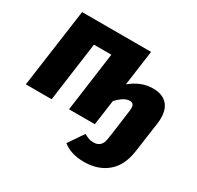

<svg xmlns="http://www.w3.org/2000/svg" viewBox="-161 -718 1156 1128"><g transform="rotate(30 417.5 -154.5)"><path d="M801 -226Q801 -204 799 -192L772 0L768 26Q753 123 691.5 173.5Q630 224 536 224Q448 224 393 180L463 77Q484 88 497 92.5Q510 97 528 97Q555 97 571 82Q587 67 591 38L597 0L619 -163Q621 -172 621 -187Q621 -207 613.5 -214.5Q606 -222 592 -222Q554 -222 506 -171L482 0H307L362 -402H244L189 0H14L88 -533H556L523 -294Q560 -324 597 -338.5Q634 -353 676 -353Q736 -353 768.5 -320Q801 -287 801 -226Z"/></g></svg>

Font: Trujillo ExtraBold
Style: Italic
Weight: 800
Italic angle: -8°
Designer: Fira Sans original fonts by bBox Type GmbH, Carrois Corporate GbR, & Edenspiekermann AG / Changes by Cristiano Sobral
Foundry: Fira Sans original fonts by bBox Type GmbH, Carrois Corporate GbR, & Edenspiekermann AG / Changes by Cristiano Sobral
Version: Version 4.301;July 28, 2020;FontCreator 13.0.0.2655 64-bit